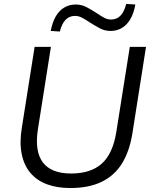

<svg xmlns="http://www.w3.org/2000/svg" viewBox="-20 -942 768 971"><path d="M335.6 8.9Q268.7 8.9 217.6 -10Q166.5 -29 133.9 -67.4Q101.3 -105.9 89.7 -163.3Q78 -220.6 90.5 -296.9L155.1 -705H237.5L171.9 -289.5Q154.2 -177.1 196.6 -120.8Q239 -64.5 339.9 -64.5Q438.3 -64.5 494.3 -114.1Q550.3 -163.8 568 -273.3L636.5 -705H718.4L649.9 -269.5Q635.4 -177.6 597.2 -115.7Q559 -53.9 494.1 -22.5Q429.3 8.9 335.6 8.9ZM282.7 -782.6 236.6 -785.5Q244.6 -828.8 261.7 -858.6Q278.9 -888.4 304.7 -903.8Q330.5 -919.2 363.3 -919.2Q392.3 -919.2 417.8 -905.9Q443.2 -892.5 466.2 -877.4Q486.2 -863.8 504.5 -853.5Q522.7 -843.2 541.7 -843.2Q571.2 -843.2 590 -863.5Q608.8 -883.9 618.3 -922.2L664.4 -919.2Q653.4 -855.1 620.7 -820.3Q587.9 -785.5 538.8 -785.5Q509.3 -785.5 483.8 -799.4Q458.3 -813.3 435.3 -827.8Q415.8 -841 397.1 -851.3Q378.3 -861.6 359.8 -861.6Q330.3 -861.6 311.3 -841.5Q292.2 -821.3 282.7 -782.6Z"/></svg>

Font: Nunito Sans 12pt ExtraLight
Style: Italic
Weight: 200
Italic angle: -9°
Designer: Vernon Adams
Foundry: Vernon Adams
Version: Version 3.101;gftools[0.9.27]